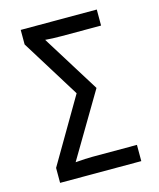

<svg xmlns="http://www.w3.org/2000/svg" viewBox="-108 -791 717 868"><g transform="rotate(-15 250.0 -357.0)"><path d="M65 -70 242 -372 72 -646V-714H428V-639H245Q199 -639 167 -642L335 -372L157 -72Q207 -76 235 -76H445V0H65Z"/></g></svg>

Font: Noto Sans Mono UI Cond
Style: Regular
Weight: 400
Width: 3
Monospace: yes
Designer: Monotype Design team
Foundry: Monotype Imaging Inc.
Version: Version 1.000